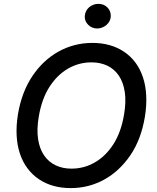

<svg xmlns="http://www.w3.org/2000/svg" viewBox="-20 -958 808 988"><path d="M72.4 -370Q91.6 -484.7 147 -567.1Q173.7 -606.9 207 -638.3Q240.4 -669.7 279.5 -691.8Q318.5 -713.8 362.7 -725.5Q407 -737.2 455.3 -737.2Q551.1 -737.2 618.6 -691.4Q652.7 -668.7 677.2 -635.5Q701.7 -602.3 715.7 -560Q729.8 -517.8 732.4 -466.6Q735.1 -415.5 725.5 -356.5Q706.3 -240.8 651.3 -159.8Q623.6 -119 589.5 -87.2Q555.4 -55.4 516.3 -33.9Q477.3 -12.4 433.9 -1.2Q390.6 9.9 344.1 9.9Q247.9 9.9 180 -35.9Q146 -58.9 121.3 -92Q96.6 -125 82.6 -167.1Q68.5 -209.2 65.7 -260.1Q62.9 -311.1 72.4 -370ZM347.7 -90.2Q412.6 -90.2 468.4 -122.5Q524.9 -155.2 564.3 -217.2Q603.7 -279.1 618.6 -370Q629.6 -435.4 622 -485.3Q614.3 -535.2 591.4 -568.9Q568.5 -602.6 532.5 -619.9Q496.4 -637.1 450.6 -637.1Q385.7 -637.1 329.9 -604.8Q273.1 -571.7 233.7 -509.6Q194.2 -447.4 179.3 -356.5Q168.3 -291.2 176.1 -241.5Q183.9 -191.8 207 -158.2Q230.1 -124.6 266.2 -107.4Q302.2 -90.2 347.7 -90.2ZM416.2 -874.6Q416.9 -888.5 422.8 -900.2Q428.6 -911.9 438.2 -920.3Q447.8 -928.6 460.2 -933.4Q472.7 -938.2 486.2 -938.2Q499.6 -938.2 511.4 -933.8Q523.1 -929.3 532.7 -919.7Q550.8 -901.6 550.1 -874.6Q549.7 -861.2 543.7 -849.6Q537.6 -838.1 527.9 -829.5Q518.1 -821 505.7 -816.2Q493.3 -811.4 480.1 -811.4Q452.8 -811.4 433.9 -830.3Q415.1 -849.1 416.2 -874.6Z"/></svg>

Font: Inter P Medium
Style: Italic
Weight: 500
Italic angle: 9.39999°
Designer: Rasmus Andersson
Foundry: rsms
Version: Version 3.018;git-588b23468